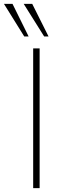

<svg xmlns="http://www.w3.org/2000/svg" viewBox="-75 -968 320 988"><path d="M128.9 0H95.7V-718.8H128.9ZM46.9 -948.2H90.8L174.8 -780.3H152.3ZM-54.7 -948.2H-10.7L72.3 -780.3H49.8Z"/></svg>

Font: Min Sans VF VF
Style: Regular
Weight: 400
Designer: Jinseong-Kim, NotoSansCJK, Nunito
Foundry: Jinseong-Kim
Version: Version 1.420;Glyphs 3.1.2 (3151)